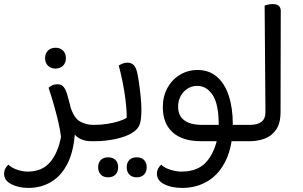

<svg xmlns="http://www.w3.org/2000/svg" viewBox="-72 -692 1483 941"><path d="M227 -21Q223 -55 214 -93.5Q205 -132 193 -174.5Q181 -217 166 -262Q171 -267 182.5 -273Q194 -279 210 -279Q227 -279 238 -268Q249 -257 258 -227Q272 -180 282 -129Q292 -78 295 -40Q289 50 259 109.5Q229 169 179.5 199Q130 229 67 229Q20 229 -16 211Q-52 193 -52 159Q-52 145 -45.5 133.5Q-39 122 -31 115Q-14 131 12.5 140Q39 149 63 149Q134 149 173 103.5Q212 58 227 -21ZM376 0Q332 0 304.5 -22.5Q277 -45 260 -103L273 -169Q290 -114 319.5 -97Q349 -80 385 -80H392V0ZM392 0V-80Q396 -74 399 -64Q402 -54 402 -40Q402 -26 398.5 -15.5Q395 -5 392 0ZM200 -356Q177 -356 163 -370Q149 -384 149 -407Q149 -430 163 -444Q177 -458 200 -458Q223 -458 237 -444Q251 -430 251 -407Q251 -384 237 -370Q223 -356 200 -356Z M376 0V-80H392Q423 -80 454.5 -85Q486 -90 511 -98Q536 -106 549 -115Q549 -158 543 -204.5Q537 -251 528 -294.5Q519 -338 510 -371Q518 -376 529 -380.5Q540 -385 553 -385Q571 -385 583 -373.5Q595 -362 601 -333Q605 -315 609.5 -284Q614 -253 617.5 -218Q621 -183 621 -153Q621 -107 613 -83Q605 -59 576 -41Q546 -22 495.5 -11Q445 0 392 0ZM458 177Q435 177 422 163.5Q409 150 409 128Q409 105 422 92Q435 79 458 79Q481 79 494 92Q507 105 507 128Q507 150 494 163.5Q481 177 458 177ZM598 177Q575 177 562 163.5Q549 150 549 128Q549 105 562 92Q575 79 598 79Q621 79 634 92Q647 105 647 128Q647 150 634 163.5Q621 177 598 177Z M1051 0 1052 -80H1143V0ZM896 -349Q953 -349 991.5 -315.5Q1030 -282 1049.5 -222Q1069 -162 1069 -83L1016 0Q997 0 968 0Q939 0 913 0Q822 0 774 -43.5Q726 -87 726 -167Q726 -220 748.5 -261Q771 -302 810 -325.5Q849 -349 896 -349ZM895 -271Q855 -271 828 -241.5Q801 -212 801 -169Q801 -125 831 -102.5Q861 -80 918 -80Q939 -80 961 -80Q983 -80 1000 -80Q1000 -181 970.5 -226Q941 -271 895 -271ZM821 229Q769 229 733 211Q697 193 697 159Q697 145 703.5 133.5Q710 122 718 115Q734 131 763 140Q792 149 817 149Q900 149 942.5 98Q985 47 998 -39L1069 -83Q1069 20 1037 89.5Q1005 159 949 194Q893 229 821 229ZM1143 0V-80Q1147 -74 1150 -64Q1153 -54 1153 -40Q1153 -26 1149.5 -15.5Q1146 -5 1143 0Z M1127 0V-80H1153Q1190 -80 1209.5 -95Q1229 -110 1229 -143L1225 -665Q1230 -667 1241.5 -669.5Q1253 -672 1265 -672Q1304 -672 1304 -638L1303 -143Q1303 -87 1280.5 -55.5Q1258 -24 1223.5 -12Q1189 0 1154 0Z"/></svg>

Font: Baloo Bhaijaan 2
Style: Regular
Weight: 400
Designer: Sanskriti Dholi, Noopur Datye and Ek Type
Foundry: Ek Type
Version: Version 1.701